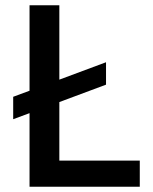

<svg xmlns="http://www.w3.org/2000/svg" viewBox="-20 -708 579 728"><path d="M92 0V-279L30 -256V-341L92 -364V-688H205V-406L382 -472V-387L205 -321V-99H510V0Z"/></svg>

Font: Saira Medium
Style: Regular
Weight: 500
Designer: Hector Gatti with collaboration of the Omnibus-Type team
Foundry: Omnibus-Type
Version: Version 1.100; ttfautohint (v1.8.3)